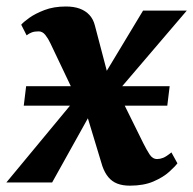

<svg xmlns="http://www.w3.org/2000/svg" viewBox="-53 -576 610 606"><path d="M357 10Q334 10 317.2 3.5Q300.5 -3 289 -16.8Q277.5 -30.5 270 -52L207 -260L251 -250.5L111.5 0H-33L223 -309L210.5 -220L106 -439.5Q99 -454.5 90 -465.8Q81 -477 69 -477Q56.5 -477 48 -474Q39.5 -471 31 -464.5L14 -498Q20.5 -506 39.2 -519.5Q58 -533 87.2 -544.2Q116.5 -555.5 155 -555.5Q180 -555.5 198.5 -548.8Q217 -542 229.2 -528.8Q241.5 -515.5 246.5 -495.5L298 -299.5L256 -306L398.5 -542.5H536.5L282 -244.5L295.5 -334L399.5 -123.5Q409.5 -103.5 419 -88.8Q428.5 -74 443 -74Q452 -74 461.8 -77.8Q471.5 -81.5 488 -95L507 -60.5Q499.5 -50.5 480.8 -33.5Q462 -16.5 431.2 -3.2Q400.5 10 357 10ZM22 -242.5 29.5 -304H482.5L475 -242.5Z"/></svg>

Font: Merriweather 48pt ExtraBold
Style: Italic
Weight: 800
Italic angle: -7.8°
Version: Version 2.101